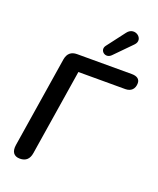

<svg xmlns="http://www.w3.org/2000/svg" viewBox="-171 -1052 957 1162"><g transform="rotate(20 307.5 -471.0)"><path d="M100 8C139 8 160 -13 166 -52L254 -606H556C593 -606 615 -628 615 -665C615 -691 596 -705 562 -705H210C172 -705 150 -686 143 -648L50 -62C43 -18 60 8 100 8ZM410 -771 516 -879C562 -925 485 -983 444 -928L355 -811C329 -776 376 -737 410 -771Z"/></g></svg>

Font: SN Pro Semibold
Style: Italic
Weight: 600
Italic angle: -9°
Designer: Tobias Whetton
Foundry: Supernotes
Version: Version 1.001;Glyphs 3.2 (3249)